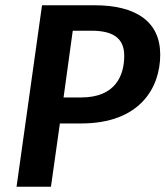

<svg xmlns="http://www.w3.org/2000/svg" viewBox="-20 -711 630 731"><path d="M340 -691H140L43 0H174L208 -241H289C512 -241 590 -376 590 -503C590 -630 496 -691 340 -691ZM289 -340H222L257 -594H329C407 -594 453 -568 453 -499C453 -425 421 -340 289 -340Z"/></svg>

Font: Fira Sans Medium
Style: Italic
Weight: 500
Italic angle: -8°
Designer: bBox Type GmbH & Carrois Corporate GbR & Edenspiekermann AG
Foundry: bBox Type GmbH & Carrois Corporate GbR & Edenspiekermann AG
Version: Version 4.301;PS 004.301;hotconv 1.0.88;makeotf.lib2.5.64775